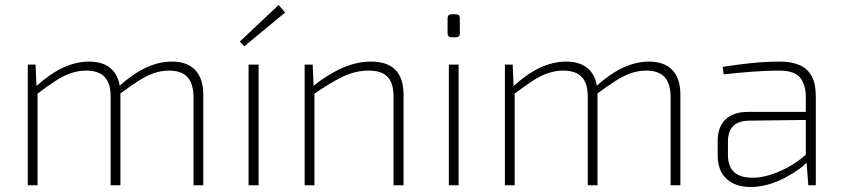

<svg xmlns="http://www.w3.org/2000/svg" viewBox="-20 -740 3366 767"><path d="M667 -494Q727 -494 759.5 -460.5Q792 -427 792 -362V0H753V-354Q752 -408 728 -433Q704 -458 655 -458Q624 -458 594 -447.5Q564 -437 531.5 -416Q499 -395 456 -363L455 -395Q510 -445 562.5 -469.5Q615 -494 667 -494ZM122 -482 126 -393 130 -377V0H91V-482ZM336 -494Q396 -494 428.5 -461Q461 -428 461 -362V0H422V-354Q422 -408 397.5 -433Q373 -458 324 -458Q294 -458 264 -448Q234 -438 201 -416.5Q168 -395 126 -363L124 -395Q179 -445 231.5 -469.5Q284 -494 336 -494Z M1013 -482V0H973V-482ZM1093 -720 1119 -690 956 -555 938 -574Z M1462 -494Q1592 -494 1592 -362V0H1552V-354Q1552 -409 1528 -433.5Q1504 -458 1453 -458Q1400 -458 1350 -434Q1300 -410 1232 -363L1231 -396Q1291 -444 1348.5 -469Q1406 -494 1462 -494ZM1229 -482 1233 -393 1236 -377V0H1197V-482Z M1812 -482V0H1773V-482ZM1801 -683Q1817 -683 1817 -667V-607Q1817 -591 1801 -591H1784Q1768 -591 1768 -607V-667Q1768 -683 1784 -683Z M2573 -494Q2633 -494 2665.5 -460.5Q2698 -427 2698 -362V0H2659V-354Q2658 -408 2634 -433Q2610 -458 2561 -458Q2530 -458 2500 -447.5Q2470 -437 2437.5 -416Q2405 -395 2362 -363L2361 -395Q2416 -445 2468.5 -469.5Q2521 -494 2573 -494ZM2028 -482 2032 -393 2036 -377V0H1997V-482ZM2242 -494Q2302 -494 2334.5 -461Q2367 -428 2367 -362V0H2328V-354Q2328 -408 2303.5 -433Q2279 -458 2230 -458Q2200 -458 2170 -448Q2140 -438 2107 -416.5Q2074 -395 2032 -363L2030 -395Q2085 -445 2137.5 -469.5Q2190 -494 2242 -494Z M3097 -494Q3142 -494 3174 -480Q3206 -466 3222.5 -435.5Q3239 -405 3239 -354V0H3209L3201 -106L3199 -113V-354Q3199 -400 3177 -429Q3155 -458 3092 -458Q3042 -458 2983.5 -453.5Q2925 -449 2871 -443L2867 -473Q2899 -478 2934.5 -482.5Q2970 -487 3010.5 -490.5Q3051 -494 3097 -494ZM3214 -293 3213 -261 2971 -258Q2929 -257 2908.5 -236Q2888 -215 2888 -175V-121Q2888 -76 2911.5 -53.5Q2935 -31 2982 -30Q3018 -29 3060 -42.5Q3102 -56 3142 -80Q3182 -104 3210 -133V-98Q3196 -82 3172 -64.5Q3148 -47 3117 -30.5Q3086 -14 3050.5 -3.5Q3015 7 2978 7Q2938 7 2908.5 -7.5Q2879 -22 2863 -50Q2847 -78 2847 -118V-178Q2847 -233 2878.5 -263Q2910 -293 2967 -293Z"/></svg>

Font: Exo 2 ExtraLight
Style: Regular
Weight: 250
Designer: Natanael Gama
Foundry: Natanael Gama
Version: Version 2.010